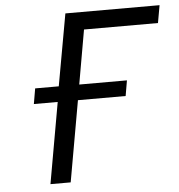

<svg xmlns="http://www.w3.org/2000/svg" viewBox="-51 -746 742 794"><g transform="rotate(-5 320.0 -349.0)"><path d="M98 -400H196L249.5 -698H640.5L627.5 -625H320.5L281 -400H479L468 -336H270L210.5 0H126.5L186 -336H87Z"/></g></svg>

Font: JuliaMono ExtraBoldItalic
Style: Regular
Weight: 800
Italic angle: -9°
Monospace: yes
Designer: cormullion
Foundry: corm
Version: Version 0.049; ttfautohint (v1.8.4)